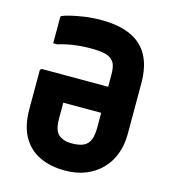

<svg xmlns="http://www.w3.org/2000/svg" viewBox="-111 -809 822 925"><g transform="rotate(15 300.0 -347.0)"><path d="M281 -720Q370 -720 428.5 -693Q487 -666 516 -612Q545 -558 545 -476V-221Q545 -169 528.5 -124Q512 -79 480 -45.5Q448 -12 402 7Q356 26 296 26Q225 26 170.5 0Q116 -26 86 -79.5Q56 -133 56 -216V-408Q56 -411 57.5 -413Q59 -415 61 -416.5Q63 -418 66 -418H322Q348 -418 374 -418Q400 -418 425 -418L499 -426L500 -288Q427 -288 353.5 -288Q280 -288 206 -288V-207Q206 -182 211 -162.5Q216 -143 228 -131Q239 -121 255 -115Q271 -109 295 -109Q334 -109 355.5 -120Q377 -131 386 -154Q395 -177 395 -214V-478Q395 -495 393 -508.5Q391 -522 386.5 -532.5Q382 -543 374 -550Q360 -564 334.5 -569.5Q309 -575 268 -575Q233 -575 204.5 -572Q176 -569 152 -564Q128 -559 105 -552H85Q85 -584 85 -616.5Q85 -649 85 -681Q85 -683 86 -685.5Q87 -688 90 -689Q100 -694 127.5 -701Q155 -708 195 -714Q235 -720 281 -720Z"/></g></svg>

Font: Recursive Monospace ExtraBold
Style: Regular
Weight: 800
Version: Version 1.047